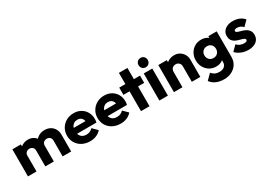

<svg xmlns="http://www.w3.org/2000/svg" viewBox="21 -1744 4190 2984"><g transform="rotate(-30 2116.5 -251.5)"><path d="M54 0V-486H207V0ZM365 0V-284Q365 -321 342.5 -341.5Q320 -362 287 -362Q264 -362 246 -352.5Q228 -343 217.5 -326Q207 -309 207 -284L148 -310Q148 -368 173 -409.5Q198 -451 241 -473.5Q284 -496 338 -496Q389 -496 429.5 -473Q470 -450 494 -409Q518 -368 518 -311V0ZM676 0V-284Q676 -321 653.5 -341.5Q631 -362 598 -362Q575 -362 557 -352.5Q539 -343 528.5 -326Q518 -309 518 -284L430 -296Q432 -358 459.5 -402.5Q487 -447 532.5 -471.5Q578 -496 635 -496Q691 -496 734.5 -472.5Q778 -449 803.5 -405.5Q829 -362 829 -301V0Z M1167 11Q1088 11 1026.5 -21.5Q965 -54 930 -112Q895 -170 895 -243Q895 -316 929.5 -373.5Q964 -431 1023 -464Q1082 -497 1156 -497Q1228 -497 1283 -466Q1338 -435 1369.5 -380Q1401 -325 1401 -254Q1401 -241 1399.5 -226.5Q1398 -212 1394 -193L975 -192V-297L1329 -298L1263 -254Q1262 -296 1250 -323.5Q1238 -351 1214.5 -365.5Q1191 -380 1157 -380Q1121 -380 1094.5 -363.5Q1068 -347 1053.5 -317Q1039 -287 1039 -244Q1039 -201 1054.5 -170.5Q1070 -140 1098.5 -123.5Q1127 -107 1166 -107Q1202 -107 1231 -119.5Q1260 -132 1282 -157L1366 -73Q1330 -31 1279 -10Q1228 11 1167 11Z M1715 11Q1636 11 1574.5 -21.5Q1513 -54 1478 -112Q1443 -170 1443 -243Q1443 -316 1477.5 -373.5Q1512 -431 1571 -464Q1630 -497 1704 -497Q1776 -497 1831 -466Q1886 -435 1917.5 -380Q1949 -325 1949 -254Q1949 -241 1947.5 -226.5Q1946 -212 1942 -193L1523 -192V-297L1877 -298L1811 -254Q1810 -296 1798 -323.5Q1786 -351 1762.5 -365.5Q1739 -380 1705 -380Q1669 -380 1642.5 -363.5Q1616 -347 1601.5 -317Q1587 -287 1587 -244Q1587 -201 1602.5 -170.5Q1618 -140 1646.5 -123.5Q1675 -107 1714 -107Q1750 -107 1779 -119.5Q1808 -132 1830 -157L1914 -73Q1878 -31 1827 -10Q1776 11 1715 11Z M2082 0V-687H2235V0ZM1972 -356V-486H2345V-356Z M2412 0V-486H2565V0ZM2489 -553Q2453 -553 2429.5 -577.5Q2406 -602 2406 -637Q2406 -673 2429.5 -697Q2453 -721 2489 -721Q2525 -721 2548 -697Q2571 -673 2571 -637Q2571 -602 2548 -577.5Q2525 -553 2489 -553Z M2994 0V-277Q2994 -315 2970.5 -338.5Q2947 -362 2911 -362Q2886 -362 2867 -351.5Q2848 -341 2837 -321.5Q2826 -302 2826 -277L2767 -306Q2767 -363 2792 -406Q2817 -449 2861.5 -472.5Q2906 -496 2962 -496Q3016 -496 3057.5 -470.5Q3099 -445 3123 -403Q3147 -361 3147 -311V0ZM2673 0V-486H2826V0Z M3451 218Q3371 218 3310.5 190.5Q3250 163 3215 113L3309 19Q3335 50 3367.5 66Q3400 82 3446 82Q3503 82 3535.5 54Q3568 26 3568 -25V-149L3594 -255L3571 -361V-486H3721V-29Q3721 46 3686 101Q3651 156 3590 187Q3529 218 3451 218ZM3444 -15Q3377 -15 3325 -47Q3273 -79 3243 -134Q3213 -189 3213 -256Q3213 -324 3243 -378.5Q3273 -433 3325 -464.5Q3377 -496 3444 -496Q3494 -496 3533.5 -477.5Q3573 -459 3597.5 -425.5Q3622 -392 3625 -348V-163Q3622 -120 3597.5 -86.5Q3573 -53 3533 -34Q3493 -15 3444 -15ZM3473 -151Q3505 -151 3528.5 -165Q3552 -179 3564.5 -202.5Q3577 -226 3577 -256Q3577 -286 3564.5 -310Q3552 -334 3528.5 -348Q3505 -362 3473 -362Q3442 -362 3418 -348Q3394 -334 3381 -310Q3368 -286 3368 -256Q3368 -228 3381 -203.5Q3394 -179 3417.5 -165Q3441 -151 3473 -151Z M4006 12Q3963 12 3921.5 1Q3880 -10 3844.5 -30.5Q3809 -51 3784 -78L3871 -166Q3895 -140 3928 -125.5Q3961 -111 4000 -111Q4027 -111 4041.5 -119Q4056 -127 4056 -141Q4056 -159 4038.5 -168.5Q4021 -178 3994 -185.5Q3967 -193 3937 -202Q3907 -211 3880 -227Q3853 -243 3836 -271.5Q3819 -300 3819 -344Q3819 -391 3843 -425.5Q3867 -460 3911 -480Q3955 -500 4014 -500Q4076 -500 4128.5 -478.5Q4181 -457 4214 -415L4127 -327Q4104 -354 4075.5 -365Q4047 -376 4020 -376Q3994 -376 3981 -368.5Q3968 -361 3968 -347Q3968 -332 3985 -323Q4002 -314 4029 -307Q4056 -300 4086 -290Q4116 -280 4143 -263Q4170 -246 4187 -217.5Q4204 -189 4204 -143Q4204 -72 4150.5 -30Q4097 12 4006 12Z"/></g></svg>

Font: Outfit-Bold
Style: Bold
Weight: 700
Designer: Rodrigo Fuenzalida
Foundry: fragTYPE
Version: Version 1.000